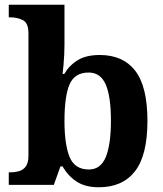

<svg xmlns="http://www.w3.org/2000/svg" viewBox="-20 -780 689 810"><path d="M397 10Q339 10 302.5 -14.5Q266 -39 244 -78H235L207 0H17V-53H24Q43 -53 60.5 -58Q78 -63 89 -78Q100 -93 100 -123V-640Q100 -683 76.5 -695Q53 -707 21 -707H17V-760H252V-589Q252 -574 251 -551.5Q250 -529 248 -506Q246 -483 244 -468H251Q273 -505 308.5 -526.5Q344 -548 401 -548Q499 -548 550.5 -481.5Q602 -415 602 -270Q602 -125 549.5 -57.5Q497 10 397 10ZM355 -65Q405 -65 426.5 -118Q448 -171 448 -271Q448 -373 426 -423.5Q404 -474 354 -474Q295 -474 273.5 -424Q252 -374 252 -270Q252 -171 273.5 -118Q295 -65 355 -65Z"/></svg>

Font: Noto Serif Yezidi
Style: Bold
Weight: 700
Designer: Dalton Maag Ltd
Foundry: Dalton Maag Ltd
Version: Version 1.001; ttfautohint (v1.8.4.7-5d5b)